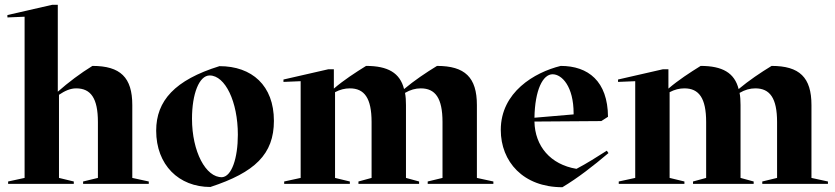

<svg xmlns="http://www.w3.org/2000/svg" viewBox="-20 -770 3495 804"><path d="M11 -697 83 -700V-25L14 -10V0H289V-10L227 -25V-373C252 -390 275 -400 299 -400C360 -400 390 -359 390 -259V-25L328 -10V0H603V-10L534 -25V-330C534 -446 484 -494 367 -494C318 -464 266 -425 222 -386V-750H199L11 -707Z M910 -28C842 -26 784 -135 784 -273C784 -377 814 -454 858 -454C923 -454 976 -344 976 -206C976 -107 950 -31 910 -28ZM1127 -264C1127 -412 1035 -493 899 -493C712 -435 634 -348 634 -223C634 -79 729 13 861 13C1047 -48 1127 -124 1127 -264Z M1167 -427 1239 -430V-25L1170 -10V0H1445V-10L1383 -25V-384C1404 -395 1424 -400 1445 -400C1506 -400 1536 -359 1536 -259V-25L1481 -10V0H1735V-10L1680 -25V-330C1680 -349 1679 -366 1676 -381C1698 -394 1720 -400 1742 -400C1803 -400 1833 -359 1833 -259V-25L1771 -10V0H2046V-10L1977 -25V-330C1977 -446 1927 -494 1810 -494C1764 -466 1715 -433 1672 -397C1655 -465 1604 -494 1513 -494C1468 -466 1420 -435 1378 -399V-480H1355L1167 -437Z M2077 -226C2077 -93 2171 14 2335 14C2400 -25 2463 -74 2528 -129L2521 -139C2480 -113 2438 -86 2394 -63C2285 -81 2220 -158 2218 -261L2498 -263L2526 -281C2525 -430 2443 -494 2328 -494C2218 -467 2077 -384 2077 -226ZM2218 -277C2220 -393 2253 -459 2294 -459C2333 -459 2382 -408 2382 -295V-291Z M2568 -427 2640 -430V-25L2571 -10V0H2846V-10L2784 -25V-384C2805 -395 2825 -400 2846 -400C2907 -400 2937 -359 2937 -259V-25L2882 -10V0H3136V-10L3081 -25V-330C3081 -349 3080 -366 3077 -381C3099 -394 3121 -400 3143 -400C3204 -400 3234 -359 3234 -259V-25L3172 -10V0H3447V-10L3378 -25V-330C3378 -446 3328 -494 3211 -494C3165 -466 3116 -433 3073 -397C3056 -465 3005 -494 2914 -494C2869 -466 2821 -435 2779 -399V-480H2756L2568 -437Z"/></svg>

Font: Mazius Display
Style: Bold
Weight: 700
Designer: Alberto Casagrande & Collletttivo
Foundry: Collletttivo
Version: Version 2.000;Glyphs 3.2 (3221)